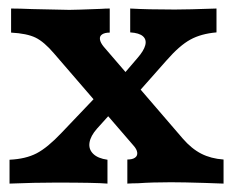

<svg xmlns="http://www.w3.org/2000/svg" viewBox="-20 -437 558 457"><path d="M297.6 -90.7 108.6 -309.8Q85 -337.5 64.5 -347.5Q43.9 -357.4 6.4 -359.4V-416.7Q25.6 -416.7 56.6 -415.4Q119.1 -413.9 145.1 -413.5Q159 -413.5 220.4 -415.9Q230.8 -416.7 241.2 -416.7V-359.4Q229.3 -359.4 223 -355.1Q216.7 -350.9 217.9 -343.1Q219 -335.4 226.8 -325.9L414.9 -107.3Q435.8 -83.1 459 -71.2Q482.1 -59.4 512.1 -57.3V0Q494.6 -0.4 467.2 -1.6Q416.1 -3.2 386.5 -3.2Q341.7 -3.2 308.2 -0.8Q295.6 -0.8 283.1 0V-57.3Q295.4 -57.3 301.5 -61.8Q307.6 -66.2 306.6 -74Q305.7 -81.8 297.6 -90.7ZM126.4 -120.8 221.1 -220.2 256.6 -181.5 210.8 -130.7Q195.7 -113.6 193.1 -97.9Q190.5 -82.1 201.7 -71Q212.9 -59.9 235.8 -56.8V0Q208.3 -2.4 112.8 -2.4Q62.8 -2.4 2.7 0V-56.8Q41.3 -58.6 67.2 -72.1Q93.1 -85.6 126.4 -120.8ZM262.1 -246.2 307.3 -299Q322.4 -316.2 325.8 -329.5Q329.2 -342.8 320.2 -350.7Q311.3 -358.6 289.9 -359.9V-416.7Q330.7 -414.3 395.9 -414.3Q426.4 -414.3 495.3 -416.7V-359.9Q458.6 -356.8 433 -342.7Q407.4 -328.7 376.8 -293.7L298.9 -205.7Z"/></svg>

Font: Playfair Micro SmCond SmLight
Style: Regular
Weight: 360
Width: 4
Designer: Claus Eggers Sørensen
Foundry: Claus Eggers Sørensen
Version: Version 2.100;Glyphs 3.2 (3219)